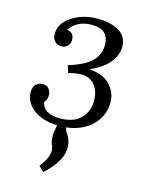

<svg xmlns="http://www.w3.org/2000/svg" viewBox="-114 -579 665 883"><g transform="rotate(15 219.0 -138.0)"><path d="M180 235 156 212Q179 181 186.5 160.5Q194 140 192.5 126Q191 112 185 101Q181 90 179.5 76.5Q178 63 180.5 42Q183 21 191 -10L225 -16Q225 0 229 13.5Q233 27 240 36Q269 79 255 129.5Q241 180 180 235ZM196 11Q145 11 107.5 -4.5Q70 -20 49.5 -46.5Q29 -73 29 -106Q29 -128 40.5 -141.5Q52 -155 71 -155Q95 -156 104.5 -141Q114 -126 114 -115Q114 -106 111.5 -96Q109 -86 101 -77Q106 -49 129.5 -36Q153 -23 188 -23Q254 -23 287.5 -56.5Q321 -90 321 -142Q321 -198 285.5 -227.5Q250 -257 173 -234L162 -269Q214 -285 244.5 -304Q275 -323 289 -347.5Q303 -372 303 -401Q303 -439 283 -458Q263 -477 221 -477Q184 -477 157.5 -462.5Q131 -448 117 -425Q137 -422 144 -411.5Q151 -401 151 -384Q151 -368 139.5 -356.5Q128 -345 110 -345Q92 -345 79.5 -357Q67 -369 67 -390Q65 -425 89.5 -452.5Q114 -480 155 -496Q196 -512 242 -511Q303 -511 342.5 -487.5Q382 -464 382 -414Q382 -376 354 -340.5Q326 -305 266 -278V-276Q329 -272 362.5 -236.5Q396 -201 396 -154Q396 -108 371.5 -70.5Q347 -33 302 -11Q257 11 196 11Z"/></g></svg>

Font: Lora Italic
Style: Italic
Weight: 400
Italic angle: -3°
Designer: Olga Karpushina, Alexei Vanyashin (Cyrillic)
Foundry: Cyreal
Version: Version 2.210; ttfautohint (v1.8.1.43-b0c9)